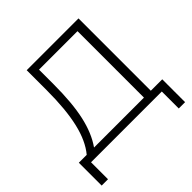

<svg xmlns="http://www.w3.org/2000/svg" viewBox="-216 -888 1224 1224"><g transform="rotate(-45 396.5 -276.0)"><path d="M18 153V-53H89Q146 -121 173 -236.5Q200 -352 200 -524V-705H667V-53H770V153H713V0H75V153ZM155 -53H605V-652H258V-521Q258 -352 233 -240Q208 -128 155 -53Z"/></g></svg>

Font: Mulish Light
Style: Regular
Weight: 300
Designer: Vernon Adams
Foundry: Vernon Adams
Version: Version 3.603; ttfautohint (v1.8.3)